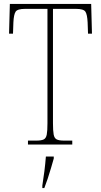

<svg xmlns="http://www.w3.org/2000/svg" viewBox="-20 -734 514 975"><path d="M122 0V-20H165Q190 -20 202 -26Q214 -32 217.5 -51Q221 -70 221 -108V-689H108Q69 -689 59.5 -675Q50 -661 48 -620L46 -563H26L30 -714H443L447 -563H427L425 -620Q423 -661 413.5 -675Q404 -689 365 -689H249V-108Q249 -70 252.5 -51Q256 -32 268 -26Q280 -20 305 -20H347V0ZM195 208Q201 171 205.5 135Q210 99 213 61H253V71Q247 92 239 119.5Q231 147 222 174Q213 201 205 221H195Z"/></svg>

Font: Noto Serif Thai Condensed Thin
Style: Regular
Weight: 100
Width: 3
Designer: Monotype Design Team
Foundry: Monotype Imaging Inc.
Version: Version 2.001; ttfautohint (v1.8.4.7-5d5b)